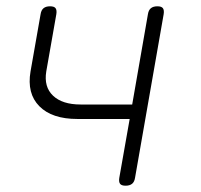

<svg xmlns="http://www.w3.org/2000/svg" viewBox="-20 -580 640 610"><path d="M379 10Q366 10 361.5 4Q357 -2 359 -15L392 -202H226Q145 -202 105 -242.5Q65 -283 77 -353L109 -535Q111 -548 118.5 -554Q126 -560 139 -560Q152 -560 156.5 -554Q161 -548 159 -535L127 -353Q119 -304 148.5 -276Q178 -248 236 -248H400L450 -535Q452 -548 459.5 -554Q467 -560 480 -560Q493 -560 497.5 -554Q502 -548 500 -535L409 -15Q407 -2 399.5 4Q392 10 379 10Z"/></svg>

Font: Maple Mono NL Thin
Style: Italic
Weight: 250
Italic angle: -10°
Monospace: yes
Designer: subframe7536
Version: Version 7.000